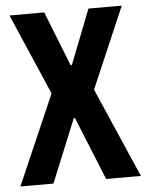

<svg xmlns="http://www.w3.org/2000/svg" viewBox="-53 -728 586 770"><g transform="rotate(-5 240.5 -343.5)"><path d="M-2 0 155 -361 14 -687H154L241 -467H246L332 -687H466L326 -361L483 0H343L240 -254H235L131 0Z"/></g></svg>

Font: Archivo ExtraCondensed
Style: Bold
Weight: 700
Width: 2
Designer: Hector Gatti
Foundry: Omnibus-Type
Version: Version 2.001